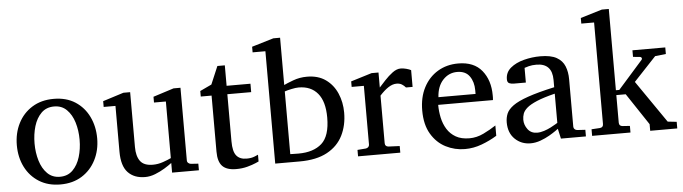

<svg xmlns="http://www.w3.org/2000/svg" viewBox="-47 -929 4026 1132"><g transform="rotate(-5 1966.0 -362.5)"><path d="M509.8 -240.2Q509.8 -169.4 480.5 -112.1Q451.2 -54.7 397.7 -21.2Q344.2 12.2 271 12.2Q198.2 12.2 145 -21Q91.8 -54.2 63 -111.3Q34.2 -168.5 34.2 -240.2Q34.2 -311.5 63.2 -369.1Q92.3 -426.8 146.2 -460.4Q200.2 -494.1 273.9 -494.1Q348.6 -494.1 401.4 -460Q454.1 -425.8 481.9 -368.2Q509.8 -310.5 509.8 -240.2ZM405.8 -241.2Q405.8 -295.9 391.4 -343.3Q377 -390.6 347.4 -419.9Q317.9 -449.2 272.9 -449.2Q226.6 -449.2 197 -419.9Q167.5 -390.6 153.3 -343.3Q139.2 -295.9 139.2 -241.2Q139.2 -187 153.6 -139.4Q168 -91.8 197.5 -62.5Q227.1 -33.2 272 -33.2Q317.9 -33.2 347.4 -62.5Q377 -91.8 391.4 -139.2Q405.8 -186.5 405.8 -241.2Z M1090.8 0H932.1V-57.1Q915 -43.9 888.7 -27.8Q862.3 -11.7 832 0.2Q801.8 12.2 772 12.2Q707.5 12.2 670.7 -26.6Q633.8 -65.4 633.8 -149.9V-420.9H564V-455.1L687 -494.1H727.1V-168.9Q727.1 -115.7 748.8 -85.9Q770.5 -56.2 823.7 -56.2Q854.5 -56.2 884.3 -66.7Q914.1 -77.1 932.1 -85.9V-420.9H861.8V-455.1L983.9 -494.1H1024.9V-64Q1024.9 -54.7 1031.5 -48.8Q1038.1 -43 1046.9 -42L1090.8 -39.1Z M1445.8 -21Q1445.8 -21 1427 -12.7Q1408.2 -4.4 1377.7 3.9Q1347.2 12.2 1311 12.2Q1254.9 12.2 1229.2 -14.4Q1203.6 -41 1203.6 -100.1V-432.1H1139.6V-464.8L1208 -497.1L1252.9 -603H1296.9V-481.9H1438V-432.1H1296.9V-152.8Q1296.9 -93.3 1316.9 -68.6Q1336.9 -43.9 1377 -43.9Q1406.2 -43.9 1426 -52.5Q1445.8 -61 1445.8 -61Z M1973.6 -264.2Q1973.6 -189 1943.8 -129.2Q1914.1 -69.3 1850.6 -34.7Q1787.1 0 1686.5 0H1542.5V-665H1466.8V-698.2L1595.7 -736.8H1635.7V-457Q1652.8 -465.3 1691.2 -479.7Q1729.5 -494.1 1773.4 -494.1Q1839.4 -494.1 1883.8 -462.4Q1928.2 -430.7 1950.9 -378.2Q1973.6 -325.7 1973.6 -264.2ZM1871.6 -244.1Q1871.6 -338.9 1831.5 -387Q1791.5 -435.1 1718.8 -435.1Q1702.1 -435.1 1676.5 -429.7Q1650.9 -424.3 1635.7 -418.9V-47.9Q1635.7 -47.9 1653.1 -47.4Q1670.4 -46.9 1684.6 -46.9Q1773.4 -46.9 1822.5 -90.8Q1871.6 -134.8 1871.6 -244.1Z M2388.7 -379.9H2349.6Q2340.3 -391.1 2327.4 -399.2Q2314.5 -407.2 2295.9 -407.2Q2272 -407.2 2246.8 -390.6Q2221.7 -374 2195.8 -345.2V-64Q2195.8 -43.5 2216.8 -42L2282.7 -39.1V0H2032.7V-38.1L2082 -42Q2090.8 -43 2096.9 -48.8Q2103 -54.7 2103 -64V-411.1H2030.8V-443.8L2154.8 -481.9H2195.8V-393.1Q2210.4 -409.2 2232.4 -433.1Q2254.4 -457 2279.3 -475.6Q2304.2 -494.1 2327.6 -494.1Q2343.3 -494.1 2361.3 -489.3Q2379.4 -484.4 2388.7 -479Z M2855 -49.8Q2813 -23.9 2764.4 -5.9Q2715.8 12.2 2665 12.2Q2604.5 12.2 2551.5 -14.9Q2498.5 -42 2465.8 -97.2Q2433.1 -152.3 2433.1 -235.8Q2433.1 -314 2463.4 -372.1Q2493.7 -430.2 2546.9 -462.2Q2600.1 -494.1 2668 -494.1Q2761.2 -494.1 2808.1 -436.3Q2855 -378.4 2855 -289.1Q2855 -284.2 2855 -276.1Q2855 -268.1 2854 -261.2H2529.8Q2529.8 -223.1 2537.8 -185.3Q2545.9 -147.5 2564.9 -116.7Q2584 -85.9 2616.2 -67.4Q2648.4 -48.8 2696.8 -48.8Q2739.7 -48.8 2780.5 -68.6Q2821.3 -88.4 2855 -110.8ZM2754.9 -306.2V-328.1Q2754.9 -377.4 2731.2 -411.1Q2707.5 -444.8 2657.7 -444.8Q2608.4 -444.8 2573.7 -407.7Q2539.1 -370.6 2535.2 -306.2Z M3381.3 0H3233.4L3220.2 -59.1Q3220.2 -59.1 3205.3 -48.3Q3190.4 -37.6 3166 -23.4Q3141.6 -9.3 3112.1 1.5Q3082.5 12.2 3053.2 12.2Q2999 12.2 2961.2 -23.9Q2923.3 -60.1 2923.3 -123Q2923.3 -150.9 2933.3 -174.8Q2943.4 -198.7 2973.4 -220.5Q3003.4 -242.2 3062.7 -262.9Q3122.1 -283.7 3220.2 -305.2Q3220.2 -306.6 3220.2 -317.4Q3220.2 -328.1 3220.2 -338.1Q3220.2 -348.1 3220.2 -348.1Q3220.2 -446.8 3127 -446.8Q3101.1 -446.8 3082.3 -441.9Q3063.5 -437 3056.2 -434.1V-347.2H2983.4Q2969.7 -347.2 2958 -352.3Q2946.3 -357.4 2946.3 -376Q2946.3 -417 2977.5 -443.1Q3008.8 -469.2 3056.9 -481.7Q3105 -494.1 3154.3 -494.1Q3216.3 -494.1 3250.5 -474.9Q3284.7 -455.6 3298.3 -421.6Q3312 -387.7 3312 -344.2V-64Q3312 -54.7 3318.1 -48.8Q3324.2 -43 3333 -42L3381.3 -39.1ZM3220.2 -94.2V-267.1Q3152.8 -250.5 3113 -233.6Q3073.2 -216.8 3053.7 -200Q3034.2 -183.1 3028.1 -165.8Q3022 -148.4 3022 -129.9Q3022 -99.1 3041.7 -73Q3061.5 -46.9 3097.2 -46.9Q3117.2 -46.9 3138.7 -54Q3160.2 -61 3178.7 -70.6Q3197.3 -80.1 3208.7 -87.2Q3220.2 -94.2 3220.2 -94.2Z M3921.9 0H3761.7V-39.1L3636.7 -227.1H3581.1V-64Q3581.1 -43.5 3602.1 -42L3645 -39.1V0H3418V-39.1L3466.8 -42Q3487.8 -43.5 3487.8 -64V-665H3412.1V-698.2L3540 -736.8H3581.1V-255.9H3601.1L3748 -421.9Q3752 -426.8 3749.3 -432.6Q3746.6 -438.5 3739.7 -439L3698.7 -442.9V-481.9H3893.1V-442.9L3829.1 -436L3696.8 -294.9L3869.1 -44.9L3921.9 -39.1Z"/></g></svg>

Font: Eeyek
Style: Regular
Weight: 400
Designer: Pravabati Chingangbam and Tabish
Foundry: SIL International
Version: Version 2.000